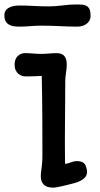

<svg xmlns="http://www.w3.org/2000/svg" viewBox="-33 -836 455 870"><path d="M0 0ZM151.9 -36.6Q151.9 -48.8 153.1 -57.1Q154.3 -65.4 155.5 -75.4Q156.7 -85.4 158 -99.1Q159.2 -112.8 159.2 -136.2Q159.2 -223.6 158.7 -309.8Q158.2 -396 156.2 -492.2Q148.9 -491.7 139.6 -491.2Q130.4 -490.7 120.4 -490.5Q110.4 -490.2 101.1 -490Q91.8 -489.7 84.5 -489.7Q75.7 -489.7 66.7 -492.4Q57.6 -495.1 50.3 -501.5Q43 -507.8 38.1 -517.8Q33.2 -527.8 33.2 -542.5Q33.2 -568.4 47.1 -581.8Q61 -595.2 80.1 -595.2Q98.6 -595.2 116.9 -593.5Q135.3 -591.8 152.8 -591.8Q170.9 -591.8 189 -593.5Q207 -595.2 223.1 -595.2Q248 -595.2 258.8 -582Q269.5 -568.8 269.5 -545.4Q269.5 -525.4 266.1 -506.1Q262.7 -486.8 262.7 -464.8Q262.7 -420.9 262.2 -376.5Q261.7 -332 261.5 -286.1Q261.2 -240.2 261 -192.4Q260.7 -144.5 261.7 -93.8Q269.5 -94.2 275.9 -96.2Q282.2 -98.1 288.1 -100.3Q293.9 -102.5 300.5 -104.2Q307.1 -106 315.4 -106Q328.1 -106 336.2 -103Q344.2 -100.1 349.1 -95Q354 -89.8 356.4 -82.3Q358.9 -74.7 360.8 -65.9Q364.3 -43 349.6 -29.3Q335 -15.6 309.6 -7.8Q294.9 -3.9 279.5 0Q264.2 3.9 250.5 7.1Q236.8 10.3 225.6 12.2Q214.4 14.2 208 14.2Q179.2 14.2 165.5 0.7Q151.9 -12.7 151.9 -36.6ZM52.2 -715.3Q39.6 -715.3 27.8 -717.3Q16.1 -719.2 6.8 -724.9Q-2.4 -730.5 -7.8 -740.7Q-13.2 -751 -13.2 -767.1Q-13.2 -789.1 5.4 -800Q23.9 -811 55.2 -811Q86.9 -811 119.1 -809.1Q151.4 -807.1 186.5 -807.1Q218.8 -807.1 251 -811.5Q283.2 -815.9 317.4 -815.9Q329.1 -815.9 340.1 -814.9Q351.1 -814 359.4 -809.1Q367.7 -804.2 372.6 -794.2Q377.4 -784.2 377.4 -766.1Q377.4 -750 370.6 -740Q363.8 -730 354.2 -724.6Q344.7 -719.2 335 -717.3Q325.2 -715.3 318.8 -715.3Q279.3 -715.3 238.8 -717.5Q198.2 -719.7 152.8 -719.7Q127.9 -719.7 103.5 -717.5Q79.1 -715.3 52.2 -715.3Z"/></svg>

Font: Autour One
Style: Regular
Weight: 400
Version: Version 1.007; ttfautohint (v0.92) -l 24 -r 24 -G 200 -x 7 -